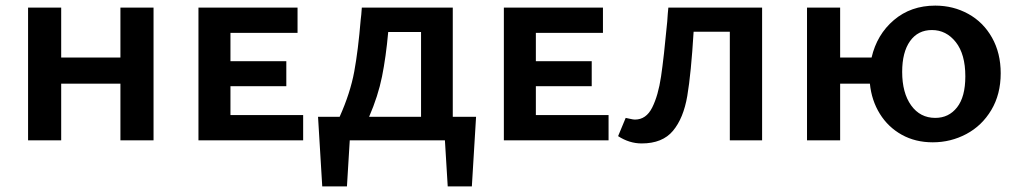

<svg xmlns="http://www.w3.org/2000/svg" viewBox="-20 -500 3632 684"><path d="M527 -473V0H409V-202H198V0H80V-473H198V-295H409V-473Z M1060 -90V0H687V-473H1040V-383H801V-282H1000V-193H801V-90Z M1676 -84 1661 164H1575L1565 0H1226L1216 164H1128L1113 -84H1190Q1228 -169 1242 -245Q1256 -321 1265 -430Q1267 -443 1269 -473H1593V-84ZM1480 -84V-386H1363Q1355 -297 1341 -227.5Q1327 -158 1295 -84Z M2148 -90V0H1775V-473H2128V-383H1889V-282H2088V-193H1889V-90Z M2695 0H2580V-387H2451Q2442 -238 2428.5 -158.5Q2415 -79 2377.5 -34Q2340 11 2266 11Q2222 11 2182 -15L2209 -80Q2215 -79 2225.5 -76.5Q2236 -74 2242 -74Q2282 -74 2303.5 -117Q2325 -160 2335 -227.5Q2345 -295 2357 -423Q2359 -455 2361 -473H2695Z M3545 -239Q3545 -164 3511.5 -108Q3478 -52 3422.5 -22.5Q3367 7 3303 7Q3241 7 3192.5 -20Q3144 -47 3114.5 -94.5Q3085 -142 3079 -202H2973V0H2855V-473H2973V-295H3085Q3104 -377 3164.5 -428.5Q3225 -480 3312 -480Q3376 -480 3429.5 -450.5Q3483 -421 3514 -366Q3545 -311 3545 -239ZM3419 -228Q3419 -307 3385 -350Q3351 -393 3300 -393Q3250 -393 3222 -353.5Q3194 -314 3194 -244Q3194 -169 3226 -124.5Q3258 -80 3312 -80Q3360 -80 3389.5 -117.5Q3419 -155 3419 -228Z"/></svg>

Font: Ysabeau SC
Style: Bold
Weight: 700
Designer: Christian Thalmann (Catharsis Fonts)
Version: Version 0.003